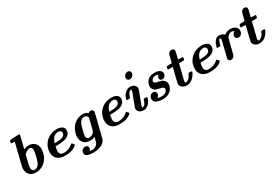

<svg xmlns="http://www.w3.org/2000/svg" viewBox="71 -1865 4673 3239"><g transform="rotate(-30 2408.0 -246.0)"><path d="M268 8Q193 8 149 -35Q105 -78 105 -152Q105 -170 108 -190Q112 -214 166 -430L214 -622H210Q209 -622 205 -622.5Q201 -623 194.5 -623.5Q188 -624 183 -624Q178 -624 172 -624Q166 -624 162 -624.5Q158 -625 157 -625Q145 -628 145 -642Q145 -647 149 -661.5Q153 -676 155 -679Q159 -683 161 -684Q164 -686 239 -690Q314 -694 328 -694Q346 -694 349 -679Q349 -677 319 -553L288 -431Q335 -452 377 -452Q455 -452 499.5 -409Q544 -366 544 -291Q544 -260 537 -229Q504 -78 383 -19Q329 8 268 8ZM422 -342Q422 -401 367 -401Q338 -401 302 -376Q296 -372 282 -358.5Q268 -345 266 -341L264 -331Q261 -321 256 -301Q251 -281 247 -264Q225 -178 221 -156.5Q217 -135 217 -110Q217 -86 220 -78Q223 -70 234 -57Q250 -43 273 -43Q301 -43 326.5 -62.5Q352 -82 365 -109Q382 -146 402 -226Q422 -305 422 -342Z M758 -123Q758 -44 839 -44Q938 -44 1009 -106Q1021 -118 1026 -118Q1032 -118 1044 -105Q1065 -84 1066 -79Q1067 -71 1055 -59Q984 8 839 8Q762 8 712 -20Q634 -68 634 -166Q634 -224 657 -281Q692 -358 763 -405Q834 -452 934 -452Q992 -452 1031 -427Q1070 -402 1070 -354Q1070 -339 1065 -320Q1047 -259 972 -232Q909 -211 801 -211H771L769 -200Q758 -157 758 -123ZM989 -351Q989 -373 973 -387Q957 -401 932 -401Q898 -401 868 -386Q813 -360 784 -262H806Q844 -262 873 -265.5Q902 -269 930 -277.5Q958 -286 973.5 -304.5Q989 -323 989 -351Z M1421 -21Q1379 0 1332 0Q1220 0 1181 -82Q1164 -113 1164 -163Q1164 -190 1173 -229Q1188 -288 1219 -334Q1253 -384 1305.5 -415Q1358 -446 1419 -451Q1421 -452 1436 -452Q1491 -452 1528 -423L1535 -418Q1565 -435 1581 -435Q1603 -435 1617.5 -422.5Q1632 -410 1632 -387Q1632 -379 1603 -261.5Q1574 -144 1545 -30Q1516 84 1515 85Q1493 141 1427.5 171.5Q1362 202 1275 202Q1117 202 1117 125Q1117 72 1166 50Q1179 43 1197 43Q1221 43 1237 57Q1253 71 1253 94Q1253 124 1232 148H1236Q1251 151 1281 151Q1322 151 1352 129.5Q1382 108 1396 74Q1398 68 1409 24ZM1285 -108Q1285 -81 1300 -66Q1315 -51 1340 -51Q1368 -51 1398.5 -69.5Q1429 -88 1441 -109Q1445 -115 1473 -229.5Q1501 -344 1501 -350Q1501 -367 1485.5 -380Q1470 -393 1453 -399Q1443 -401 1433 -401Q1397 -401 1365 -369Q1335 -338 1306 -222Q1285 -138 1285 -108Z M1822 -123Q1822 -44 1903 -44Q2002 -44 2073 -106Q2085 -118 2090 -118Q2096 -118 2108 -105Q2129 -84 2130 -79Q2131 -71 2119 -59Q2048 8 1903 8Q1826 8 1776 -20Q1698 -68 1698 -166Q1698 -224 1721 -281Q1756 -358 1827 -405Q1898 -452 1998 -452Q2056 -452 2095 -427Q2134 -402 2134 -354Q2134 -339 2129 -320Q2111 -259 2036 -232Q1973 -211 1865 -211H1835L1833 -200Q1822 -157 1822 -123ZM2053 -351Q2053 -373 2037 -387Q2021 -401 1996 -401Q1962 -401 1932 -386Q1877 -360 1848 -262H1870Q1908 -262 1937 -265.5Q1966 -269 1994 -277.5Q2022 -286 2037.5 -304.5Q2053 -323 2053 -351Z M2424 -562Q2400 -562 2385.5 -577.5Q2371 -593 2371 -615Q2371 -643 2389.5 -664Q2408 -685 2433 -692Q2443 -694 2449 -694Q2474 -694 2489.5 -679.5Q2505 -665 2505 -641Q2505 -609 2479 -585.5Q2453 -562 2424 -562ZM2271 -418Q2313 -452 2354 -452Q2399 -452 2429 -433Q2459 -414 2468 -380Q2470 -372 2470 -364Q2470 -350 2467 -341Q2467 -339 2444 -277.5Q2421 -216 2397 -153L2373 -90Q2366 -69 2366 -55Q2365 -46 2366.5 -44.5Q2368 -43 2376 -43Q2425 -48 2452 -143Q2456 -157 2460.5 -159.5Q2465 -162 2489 -162Q2514 -162 2518 -160Q2525 -156 2525 -148Q2525 -133 2505 -93Q2463 -13 2395 4Q2384 7 2365 7Q2316 7 2284.5 -17.5Q2253 -42 2253 -85Q2253 -87 2253.5 -91.5Q2254 -96 2254.5 -99Q2255 -102 2256 -104Q2256 -105 2279 -167Q2302 -229 2326 -291Q2350 -353 2350 -354Q2357 -375 2357 -389Q2358 -398 2356.5 -399.5Q2355 -401 2347 -401Q2299 -396 2271 -302Q2267 -287 2262.5 -284.5Q2258 -282 2233 -282Q2209 -282 2205 -284Q2198 -288 2198 -296Q2198 -300 2201 -309Q2221 -377 2271 -418Z M2667 -57Q2697 -44 2738 -44Q2830 -44 2855 -104Q2858 -113 2858 -124Q2858 -135 2856 -140Q2848 -157 2822 -168Q2820 -169 2775.5 -178.5Q2731 -188 2727 -190Q2693 -201 2671.5 -227Q2650 -253 2650 -291Q2650 -334 2680 -381Q2728 -452 2837 -452Q2915 -452 2952 -412Q2970 -393 2970 -364Q2970 -332 2949 -310Q2928 -288 2896 -288Q2874 -288 2861.5 -301.5Q2849 -315 2849 -334Q2849 -362 2878 -391Q2855 -401 2827 -401Q2768 -401 2748 -360Q2740 -344 2740 -334Q2740 -322 2750 -312Q2757 -304 2767 -300.5Q2777 -297 2812 -289Q2867 -278 2888 -266Q2950 -230 2950 -167Q2950 -142 2939 -114Q2891 8 2732 8Q2700 8 2665 1Q2619 -9 2594 -32.5Q2569 -56 2569 -90Q2569 -127 2592 -152Q2615 -177 2651 -177Q2676 -177 2691 -162Q2706 -147 2706 -121Q2702 -80 2667 -57Z M3077 -381Q3070 -381 3064 -386Q3058 -391 3058 -399Q3058 -404 3061 -414Q3064 -424 3066.5 -431Q3069 -438 3070 -439Q3076 -444 3125 -444H3170L3188 -517Q3206 -592 3209 -596Q3214 -615 3233 -629Q3252 -643 3275 -643Q3299 -643 3313 -630Q3327 -617 3327 -595Q3327 -589 3310 -516Q3292 -446 3292 -445Q3292 -444 3333 -444Q3374 -444 3378 -442Q3387 -438 3387 -428Q3387 -408 3378 -390Q3373 -385 3371 -384Q3367 -382 3321 -382H3276Q3273 -370 3255 -298Q3237 -226 3220.5 -159.5Q3204 -93 3203 -89Q3201 -77 3201 -69Q3201 -54 3204 -48.5Q3207 -43 3219 -43Q3235 -45 3248 -52Q3292 -74 3320 -137Q3325 -146 3326 -152Q3340 -162 3344 -162H3361Q3386 -162 3390 -160Q3397 -156 3397 -146Q3395 -130 3369 -91Q3323 -21 3257 0Q3231 8 3207 8Q3155 8 3119.5 -19.5Q3084 -47 3084 -89Q3084 -102 3119 -242L3154 -380Q3154 -382 3113 -382Q3101 -382 3089.5 -381.5Q3078 -381 3077 -381Z M3582 -123Q3582 -44 3663 -44Q3762 -44 3833 -106Q3845 -118 3850 -118Q3856 -118 3868 -105Q3889 -84 3890 -79Q3891 -71 3879 -59Q3808 8 3663 8Q3586 8 3536 -20Q3458 -68 3458 -166Q3458 -224 3481 -281Q3516 -358 3587 -405Q3658 -452 3758 -452Q3816 -452 3855 -427Q3894 -402 3894 -354Q3894 -339 3889 -320Q3871 -259 3796 -232Q3733 -211 3625 -211H3595L3593 -200Q3582 -157 3582 -123ZM3813 -351Q3813 -373 3797 -387Q3781 -401 3756 -401Q3722 -401 3692 -386Q3637 -360 3608 -262H3630Q3668 -262 3697 -265.5Q3726 -269 3754 -277.5Q3782 -286 3797.5 -304.5Q3813 -323 3813 -351Z M4095 -376V-382Q4095 -401 4082 -401Q4056 -401 4032 -306Q4027 -288 4023.5 -285Q4020 -282 4000 -282H3993Q3969 -282 3965 -284Q3958 -288 3958 -296Q3958 -300 3961 -309Q3977 -368 4006 -405Q4035 -442 4070 -450Q4080 -452 4090 -452Q4147 -452 4187 -417L4195 -409L4203 -415Q4250 -452 4310 -452Q4355 -452 4389 -433.5Q4423 -415 4437 -384Q4445 -366 4445 -345Q4445 -308 4422 -282Q4399 -256 4363 -256Q4339 -256 4323.5 -270Q4308 -284 4308 -308Q4308 -357 4356 -381Q4336 -401 4302 -401Q4278 -401 4258 -387Q4237 -374 4214 -339Q4211 -335 4194.5 -267.5Q4178 -200 4159.5 -126.5Q4141 -53 4136 -38Q4129 -18 4109 -5Q4089 8 4068 8Q4048 8 4033 -5Q4018 -18 4018 -38V-44Q4018 -46 4056 -200L4094 -355Q4094 -357 4094.5 -364.5Q4095 -372 4095 -376Z M4496 -381Q4489 -381 4483 -386Q4477 -391 4477 -399Q4477 -404 4480 -414Q4483 -424 4485.5 -431Q4488 -438 4489 -439Q4495 -444 4544 -444H4589L4607 -517Q4625 -592 4628 -596Q4633 -615 4652 -629Q4671 -643 4694 -643Q4718 -643 4732 -630Q4746 -617 4746 -595Q4746 -589 4729 -516Q4711 -446 4711 -445Q4711 -444 4752 -444Q4793 -444 4797 -442Q4806 -438 4806 -428Q4806 -408 4797 -390Q4792 -385 4790 -384Q4786 -382 4740 -382H4695Q4692 -370 4674 -298Q4656 -226 4639.5 -159.5Q4623 -93 4622 -89Q4620 -77 4620 -69Q4620 -54 4623 -48.5Q4626 -43 4638 -43Q4654 -45 4667 -52Q4711 -74 4739 -137Q4744 -146 4745 -152Q4759 -162 4763 -162H4780Q4805 -162 4809 -160Q4816 -156 4816 -146Q4814 -130 4788 -91Q4742 -21 4676 0Q4650 8 4626 8Q4574 8 4538.5 -19.5Q4503 -47 4503 -89Q4503 -102 4538 -242L4573 -380Q4573 -382 4532 -382Q4520 -382 4508.5 -381.5Q4497 -381 4496 -381Z"/></g></svg>

Font: KaTeX_Main
Style: Bold Italic
Weight: 700
Version: Version 1.1; ttfautohint (v1.3)